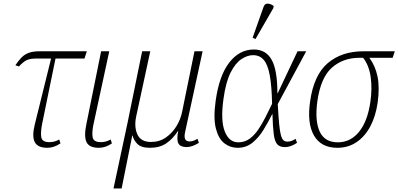

<svg xmlns="http://www.w3.org/2000/svg" viewBox="-20 -826 2253 1086"><path d="M248 10Q193 10 176.5 -22.5Q160 -55 177 -123L269 -495H186Q149 -495 129.5 -485Q110 -475 87 -450L67 -457Q84 -482 100.5 -499.5Q117 -517 141 -526.5Q165 -536 206 -536H471L458 -495H294L218 -124Q209 -78 213.5 -50Q218 -22 259 -22Q272 -22 285.5 -25Q299 -28 315 -37L322 -15Q285 10 248 10Z M539 10Q484 10 469 -23Q454 -56 469 -126L552 -536H598L509 -124Q499 -78 504 -50Q509 -22 550 -22Q563 -22 576.5 -25Q590 -28 606 -37L613 -15Q577 10 539 10Z M622 240 702 -134 784 -536H830L750 -166Q738 -107 757.5 -65Q777 -23 834 -23Q882 -23 918.5 -48.5Q955 -74 978.5 -113Q1002 -152 1010 -193L1080 -536H1126L1027 -79Q1015 -26 1052 -26Q1061 -26 1071.5 -29Q1082 -32 1097 -41L1105 -18Q1087 -7 1069.5 -0.5Q1052 6 1035 6Q1000 6 989 -15Q978 -36 988 -84H986Q957 -40 920 -15Q883 10 828 10Q778 10 756.5 -12.5Q735 -35 730 -59H728L668 240Z M1324 10Q1282 10 1249 -15.5Q1216 -41 1201 -99.5Q1186 -158 1200 -257Q1220 -399 1277 -472.5Q1334 -546 1416 -546Q1484 -546 1516.5 -488Q1549 -430 1549 -299H1551L1663 -536H1712L1551 -237Q1555 -167 1559 -124.5Q1563 -82 1569 -61Q1575 -40 1583.5 -32.5Q1592 -25 1606 -25Q1629 -25 1652 -41L1660 -18Q1647 -9 1628.5 -1.5Q1610 6 1591 6Q1563 6 1548.5 -9.5Q1534 -25 1528.5 -66Q1523 -107 1521 -181H1520Q1497 -135 1470 -91Q1443 -47 1407.5 -18.5Q1372 10 1324 10ZM1328 -21Q1364 -21 1391.5 -41Q1419 -61 1441 -93.5Q1463 -126 1482 -164Q1501 -202 1519 -239Q1517 -339 1506 -399.5Q1495 -460 1472 -487Q1449 -514 1411 -514Q1380 -514 1346 -492Q1312 -470 1284.5 -416Q1257 -362 1244 -266Q1227 -146 1251 -83.5Q1275 -21 1328 -21ZM1425 -605 1409 -613 1470 -785Q1477 -807 1495 -805.5Q1513 -804 1528 -792L1526 -780Z M1888 10Q1796 10 1756 -59.5Q1716 -129 1734 -252Q1755 -402 1834 -469Q1913 -536 2036 -536H2213L2201 -499H2069Q2103 -454 2115.5 -392.5Q2128 -331 2116 -245Q2105 -169 2075 -112Q2045 -55 1997.5 -22.5Q1950 10 1888 10ZM1891 -21Q1962 -21 2010.5 -80Q2059 -139 2075 -250Q2086 -326 2076.5 -391.5Q2067 -457 2034 -499H2012Q1920 -499 1857 -443Q1794 -387 1775 -253Q1760 -144 1788 -82.5Q1816 -21 1891 -21Z"/></svg>

Font: Noto Serif SemiCondensed ExtraLight
Style: Italic
Weight: 200
Width: 4
Italic angle: -12°
Designer: Monotype Design Team
Foundry: Monotype Imaging Inc.
Version: Version 2.013